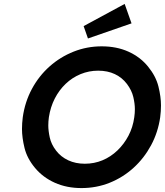

<svg xmlns="http://www.w3.org/2000/svg" viewBox="-20 -948 840 978"><path d="M395 10Q320 10 259.5 -17Q199 -44 158.5 -92.5Q118 -141 105 -194Q92 -247 92 -291Q92 -320 96 -351Q107 -429 142.5 -495Q178 -561 232.5 -609.5Q287 -658 355 -685Q423 -712 498 -712Q574 -712 634 -685Q694 -658 734 -609Q774 -560 787 -507.5Q800 -455 800 -411Q800 -382 796 -351Q785 -274 749.5 -208Q714 -142 660 -93Q606 -44 538.5 -17Q471 10 395 10ZM412 -114Q460 -114 502 -131.5Q544 -149 578 -181.5Q612 -214 634.5 -257Q657 -300 664 -351Q667 -372 667 -392Q667 -420 659 -454Q651 -488 626.5 -520.5Q602 -553 565 -570.5Q528 -588 480 -588Q433 -588 390.5 -570.5Q348 -553 314.5 -521Q281 -489 259 -446Q237 -403 229 -351Q226 -329 226 -309Q226 -282 233.5 -247.5Q241 -213 265.5 -181Q290 -149 327.5 -131.5Q365 -114 412 -114ZM428 -752 406 -815 615 -928 650 -829Z"/></svg>

Font: Lexend Med
Style: Italic
Weight: 500
Italic angle: -8.13011°
Designer: Bonnie Shaver-Troup, Thomas Jockin
Foundry: Lexend
Version: Version 1.007